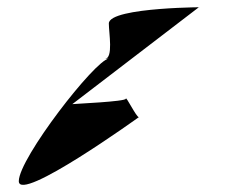

<svg xmlns="http://www.w3.org/2000/svg" viewBox="-20 -551 689 531"><path d="M32 -50C32 12 364 -227 364 -227C357 -227 328 -287 328 -278C328 -270 187 -264 180 -263L530 -531C575 -531 281 -533 281 -486C281 -460 294 -390 270 -388L281 -389C243 -385 32 -113 32 -50ZM268 -388H270Z"/></svg>

Font: Ampere
Style: SCExt
Weight: 400
Version: Version 1